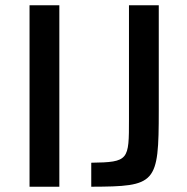

<svg xmlns="http://www.w3.org/2000/svg" viewBox="-20 -708 709 728"><path d="M92 -688V0H205V-688ZM326 -91V0C572 -1 582 -10 582 -289V-688H469V-256C469 -101 469 -93 326 -91Z"/></svg>

Font: Saira UNSAM Medium
Style: Regular
Weight: 500
Designer: Hector Gatti with collaboration of the Omnibus-Type team
Foundry: Omnibus-Type
Version: Version 0.072;PS 000.072;hotconv 1.0.88;makeotf.lib2.5.64775